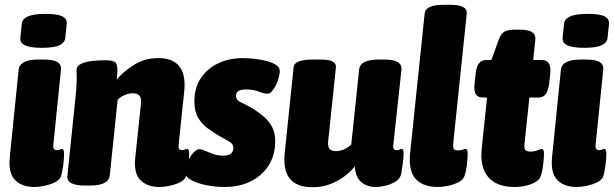

<svg xmlns="http://www.w3.org/2000/svg" viewBox="-20 -774 2567 803"><path d="M124 8Q71 8 42.5 -21.5Q14 -51 21 -118L58 -483Q63 -525 141 -525H162Q203 -525 220 -514.5Q237 -504 235 -483L203 -168Q200 -146 218 -146Q224 -146 230 -148.5Q236 -151 240 -151Q248 -151 248 -129Q248 -107 243.5 -76.5Q239 -46 233 -32Q227 -20 208.5 -11Q190 -2 167 3Q144 8 124 8ZM155 -574Q106 -574 84.5 -584.5Q63 -595 65 -616L71 -674Q73 -695 97 -705.5Q121 -716 170 -716Q220 -716 240.5 -705.5Q261 -695 259 -674L253 -616Q251 -595 228 -584.5Q205 -574 155 -574Z M647 8Q595 8 566.5 -21.5Q538 -51 546 -118L569 -335Q569 -340 569.5 -343.5Q570 -347 570 -351Q570 -384 535 -384Q519 -384 501.5 -376.5Q484 -369 472 -357L439 -40Q434 2 357 2H334Q257 2 262 -40L298 -389Q298 -397 299.5 -413Q301 -429 301 -440Q301 -450 300.5 -459.5Q300 -469 300 -480Q300 -498 319 -507Q338 -516 365.5 -519Q393 -522 419 -522Q449 -522 460 -515Q471 -508 471 -480Q471 -460 468 -441Q495 -474 540 -502.5Q585 -531 642 -531Q752 -531 752 -418Q752 -411 751.5 -403Q751 -395 750 -387L727 -168Q724 -146 741 -146Q747 -146 753 -148.5Q759 -151 763 -151Q771 -151 771 -129Q771 -107 766.5 -76.5Q762 -46 756 -32Q750 -20 731.5 -11Q713 -2 690 3Q667 8 647 8Z M919 8Q882 8 843.5 0.5Q805 -7 779.5 -21Q754 -35 755 -55Q756 -76 765.5 -98Q775 -120 788.5 -135Q802 -150 814 -150Q824 -150 838 -143.5Q852 -137 871 -130Q890 -123 915 -123Q935 -123 945.5 -131.5Q956 -140 956 -154Q956 -173 937 -183Q918 -193 896 -206Q873 -220 849 -237Q825 -254 809 -281Q793 -308 793 -350Q793 -406 819.5 -446.5Q846 -487 892 -509Q938 -531 996 -531Q1019 -531 1045.5 -528Q1072 -525 1096.5 -518.5Q1121 -512 1136 -501.5Q1151 -491 1150 -475Q1149 -457 1141 -435Q1133 -413 1121.5 -397.5Q1110 -382 1100 -382Q1084 -382 1061.5 -391Q1039 -400 1008 -400Q990 -400 978.5 -394Q967 -388 967 -373Q967 -355 989.5 -345Q1012 -335 1042 -317Q1062 -304 1082.5 -287Q1103 -270 1117 -245Q1131 -220 1131 -183Q1131 -126 1104 -83Q1077 -40 1029.5 -16Q982 8 919 8Z M1288 9Q1220 9 1191.5 -27.5Q1163 -64 1171 -136L1208 -493Q1211 -525 1289 -525H1320Q1356 -525 1371 -517Q1386 -509 1385 -493L1353 -188Q1350 -165 1356.5 -153.5Q1363 -142 1386 -142Q1403 -142 1420 -150Q1437 -158 1449 -169L1482 -483Q1486 -525 1564 -525H1587Q1663 -525 1659 -483L1625 -168Q1622 -146 1638 -146Q1645 -146 1650.5 -148.5Q1656 -151 1661 -151Q1664 -151 1666 -146.5Q1668 -142 1668 -129Q1668 -116 1664.5 -89.5Q1661 -63 1658 -47Q1654 -28 1636 -16Q1618 -4 1594.5 2Q1571 8 1551 8Q1516 8 1491.5 -12Q1467 -32 1464 -78Q1448 -58 1422.5 -38Q1397 -18 1362.5 -4.5Q1328 9 1288 9Z M1811 8Q1750 8 1719 -25Q1688 -58 1695 -132L1756 -717Q1759 -754 1837 -754H1860Q1900 -754 1917 -744.5Q1934 -735 1932 -717L1876 -179Q1874 -161 1877 -153Q1880 -145 1896 -145Q1906 -145 1914.5 -148Q1923 -151 1928 -151Q1936 -151 1936 -129Q1936 -107 1931.5 -76.5Q1927 -46 1920 -32Q1914 -20 1896 -11Q1878 -2 1854.5 3Q1831 8 1811 8Z M2132 8Q2056 8 2021 -34.5Q1986 -77 1995 -156L2017 -366H1999Q1957 -366 1965 -426L1969 -463Q1972 -495 1983 -509Q1994 -523 2015 -523H2035L2067 -611Q2075 -633 2089.5 -641.5Q2104 -650 2135 -650H2154Q2190 -650 2205.5 -639.5Q2221 -629 2219 -608L2210 -523H2247Q2288 -523 2281 -463L2277 -426Q2273 -395 2262.5 -380.5Q2252 -366 2231 -366H2194L2174 -176Q2171 -156 2176.5 -148Q2182 -140 2199 -140Q2215 -140 2227.5 -145.5Q2240 -151 2247 -151Q2255 -151 2255 -129Q2255 -107 2250.5 -76.5Q2246 -46 2239 -32Q2230 -14 2199 -3Q2168 8 2132 8Z M2392 8Q2339 8 2310.5 -21.5Q2282 -51 2289 -118L2326 -483Q2331 -525 2409 -525H2430Q2471 -525 2488 -514.5Q2505 -504 2503 -483L2471 -168Q2468 -146 2486 -146Q2492 -146 2498 -148.5Q2504 -151 2508 -151Q2516 -151 2516 -129Q2516 -107 2511.5 -76.5Q2507 -46 2501 -32Q2495 -20 2476.5 -11Q2458 -2 2435 3Q2412 8 2392 8ZM2423 -574Q2374 -574 2352.5 -584.5Q2331 -595 2333 -616L2339 -674Q2341 -695 2365 -705.5Q2389 -716 2438 -716Q2488 -716 2508.5 -705.5Q2529 -695 2527 -674L2521 -616Q2519 -595 2496 -584.5Q2473 -574 2423 -574Z"/></svg>

Font: Asap Semi Condensed Semi Condensed Black
Style: Italic
Weight: 900
Width: 4
Italic angle: -6°
Designer: Pablo Cosgaya
Foundry: Omnibus-Type
Version: Version 3.001; ttfautohint (v1.8.4.7-5d5b)